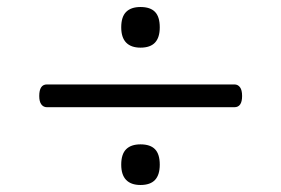

<svg xmlns="http://www.w3.org/2000/svg" viewBox="-20 -711 803 548"><path d="M114 -405Q104 -405 98 -413Q92 -421 92 -437Q92 -470 114 -470H649Q659 -470 665 -462Q671 -454 671 -437Q671 -405 649 -405ZM381 -183Q354 -183 340 -197.5Q326 -212 326 -241Q326 -271 340 -285Q354 -299 381 -299Q409 -299 422.5 -285Q436 -271 436 -241Q436 -212 422.5 -197.5Q409 -183 381 -183ZM381 -575Q354 -575 340 -589.5Q326 -604 326 -633Q326 -663 340 -677Q354 -691 381 -691Q409 -691 422.5 -677Q436 -663 436 -633Q436 -604 422.5 -589.5Q409 -575 381 -575Z"/></svg>

Font: Playwrite BR Light
Style: Regular
Weight: 300
Version: Version 1.003